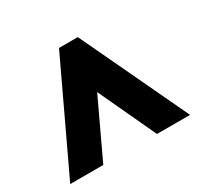

<svg xmlns="http://www.w3.org/2000/svg" viewBox="-109 -845 759 734"><g transform="rotate(-30 270.5 -478.0)"><path d="M6 -242 229 -714H312L535 -242H389L271 -495L152 -242Z"/></g></svg>

Font: Noto Sans Lao UI ExtCond Blk
Style: Regular
Weight: 900
Width: 2
Designer: Monotype Design Team
Foundry: Monotype Imaging Inc.
Version: Version 2.000; ttfautohint (v1.8.4.7-5d5b)